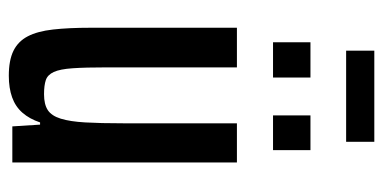

<svg xmlns="http://www.w3.org/2000/svg" viewBox="-237 -625 870 436"><g transform="rotate(90 198.0 -407.0)"><path d="M152 8Q117 8 95.5 -2.5Q74 -13 62.5 -35Q51 -57 47 -92.5Q43 -128 43 -178V-510H133V-215Q133 -166 135 -137Q137 -108 143.5 -94Q150 -80 162 -76Q174 -72 194 -72Q217 -72 230 -80.5Q243 -89 249.5 -110Q256 -131 258 -165.5Q260 -200 260 -252V-510H349V0H267L263 -63H258Q250 -39 236 -23Q222 -7 201 0.5Q180 8 152 8ZM76 -592V-677H156V-592ZM242 -592V-677H321V-592ZM95 -758V-822H302V-758Z"/></g></svg>

Font: Saira ExtraCondensed SemiBold
Style: Regular
Weight: 600
Width: 2
Designer: Hector Gatti with collaboration of the Omnibus-Type team
Foundry: Omnibus-Type
Version: Version 1.101